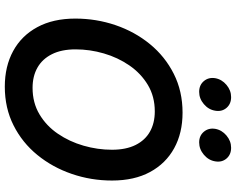

<svg xmlns="http://www.w3.org/2000/svg" viewBox="-112 -869 991 807"><g transform="rotate(90 383.5 -465.5)"><path d="M344.2 9.8Q258.8 9.8 194.3 -25.4Q129.9 -60.5 94 -127Q58.1 -193.4 58.1 -286.6Q58.1 -374.5 85.7 -455.6Q113.3 -536.6 165.3 -600.1Q217.3 -663.6 290.3 -700.4Q363.3 -737.3 453.6 -737.3Q539.1 -737.3 603 -702.1Q667 -667 702.9 -600.8Q738.8 -534.7 738.8 -440.9Q738.8 -352.5 710.9 -271.5Q683.1 -190.4 631.3 -127Q579.6 -63.5 506.8 -26.9Q434.1 9.8 344.2 9.8ZM349.1 -106.9Q412.1 -106.9 460.7 -136Q509.3 -165 542.2 -213.4Q575.2 -261.7 592.3 -321Q609.4 -380.4 609.4 -440.4Q609.4 -499.5 589.4 -539.8Q569.3 -580.1 533.2 -600.3Q497.1 -620.6 448.2 -620.6Q385.7 -620.6 337.2 -591.6Q288.6 -562.5 255.1 -513.9Q221.7 -465.3 204.6 -406.5Q187.5 -347.7 187.5 -287.6Q187.5 -228.5 207.8 -188.2Q228 -147.9 264.2 -127.4Q300.3 -106.9 349.1 -106.9ZM578.6 -807.1Q550.3 -807.1 533.7 -826.9Q517.1 -846.7 521.5 -874.5Q526.4 -902.3 549.6 -921.9Q572.8 -941.4 601.1 -941.4Q629.9 -941.4 646.5 -921.9Q663.1 -902.3 658.2 -874.5Q653.8 -846.7 630.4 -826.9Q606.9 -807.1 578.6 -807.1ZM366.2 -807.1Q337.4 -807.1 320.8 -826.9Q304.2 -846.7 308.6 -874.5Q313.5 -902.3 336.7 -921.9Q359.9 -941.4 388.2 -941.4Q417 -941.4 433.6 -921.9Q450.2 -902.3 445.3 -874.5Q440.9 -846.7 417.7 -826.9Q394.5 -807.1 366.2 -807.1Z"/></g></svg>

Font: Inter 16pt SemiBold
Style: Italic
Weight: 600
Italic angle: -9.3988°
Version: Version 4.001;git-66647c0bb